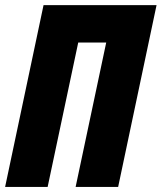

<svg xmlns="http://www.w3.org/2000/svg" viewBox="-25 -734 635 754"><path d="M-4.9 0 146 -713.9H589.8L439 0H272L392.1 -566.9H282.2L162.1 0Z"/></svg>

Font: Open Sans Condensed ExtraBold
Style: Italic
Weight: 800
Width: 3
Italic angle: -12°
Designer: Monotype Design Team
Foundry: Monotype Imaging Inc.
Version: Version 3.003; ttfautohint (v1.8.4)